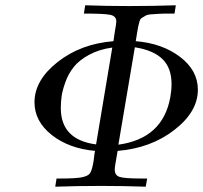

<svg xmlns="http://www.w3.org/2000/svg" viewBox="-20 -703 765 723"><path d="M109.9 -317.9Q109.9 -400.9 197 -469.5Q284.2 -538.1 407.2 -547.9Q409.2 -564.9 412.1 -582Q415 -599.1 416.5 -608.2Q418 -617.2 418 -622.1Q418 -643.1 393.6 -647.5Q369.1 -651.9 295.9 -651.9L300.8 -683.1Q381.8 -680.2 464.8 -680.2Q553.7 -680.2 642.1 -683.1L637.2 -651.9H619.1Q593.3 -651.9 577.1 -650.9Q561 -649.9 547.6 -648.9Q534.2 -647.9 526.6 -643.1Q519 -638.2 513.4 -635Q507.8 -631.8 504.9 -620.8Q502 -609.9 500.5 -603.5Q499 -597.2 496.1 -578.6Q493.2 -560.1 491.2 -547.9Q590.3 -540 657.7 -489Q725.1 -438 725.1 -365.2Q725.1 -282.2 636.5 -213.6Q547.9 -145 422.9 -134.8Q420.9 -122.6 418 -106.2Q415 -89.8 413.6 -80.3Q412.1 -70.8 412.1 -64Q412.1 -43 430.2 -36.9Q448.2 -30.8 512.2 -30.8H534.2L528.8 0Q444.8 -2.9 360.8 -2.9Q274.9 -2.9 188 0L192.9 -30.8H209Q265.1 -30.8 288.1 -35.4Q311 -40 318.1 -49.6Q325.2 -59.1 330.1 -84Q332 -91.8 334 -109.4Q335.9 -127 337.9 -134.8Q239.7 -143.6 174.8 -194.8Q109.9 -246.1 109.9 -317.9ZM209 -295.9Q209 -176.8 341.8 -159.2L402.8 -523.9Q353 -517.1 315.4 -496.6Q277.8 -476.1 257.8 -450.9Q237.8 -425.8 226.3 -393.8Q214.8 -361.8 211.9 -339.8Q209 -317.9 209 -295.9ZM425.8 -158.2Q592.8 -181.2 621.1 -335.9Q626 -362.8 626 -386.2Q626 -447.3 591.6 -480.7Q557.1 -514.2 487.8 -524.9Z"/></svg>

Font: CMU Serif Extra
Style: RomanSlanted
Weight: 500
Italic angle: -9.46001°
Version: Version 0.7.0